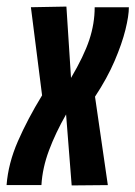

<svg xmlns="http://www.w3.org/2000/svg" viewBox="-42 -563 412 584"><path d="M246 -541H350Q350 -515 339.5 -472.5Q329 -430 306.5 -377.5Q284 -325 247 -269L286 0L176 1L159 -215Q127 -159 107 -105.5Q87 -52 84 0H-22Q-17 -66 12.5 -133.5Q42 -201 86 -273L52 -541L160 -543L174 -326Q213 -392 229.5 -441.5Q246 -491 246 -541Z"/></svg>

Font: Georama Extra Condensed SemiBold
Style: Italic
Weight: 600
Width: 2
Italic angle: -9°
Designer: Jean-Baptiste Levee
Foundry: Production Type
Version: Version 1.000